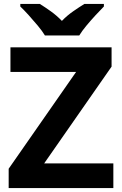

<svg xmlns="http://www.w3.org/2000/svg" viewBox="-20 -954 619 974"><path d="M555 0H24V-98L366 -589H33V-714H546V-616L204 -125H555ZM208 -774Q194 -797 171.5 -824Q149 -851 125.5 -877Q102 -903 83 -921V-934H182Q208 -918 238 -896.5Q268 -875 294 -848Q320 -875 351 -896.5Q382 -918 408 -934H507V-921Q489 -903 465 -877Q441 -851 418.5 -824Q396 -797 382 -774Z"/></svg>

Font: Noto Sans Tamil
Style: Regular
Weight: 400
Designer: Jelle Bosma - Monotype Design Team
Foundry: Monotype Imaging Inc.
Version: Version 2.003